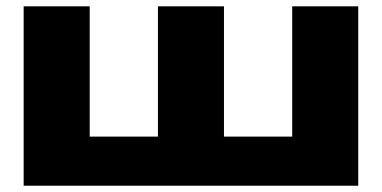

<svg xmlns="http://www.w3.org/2000/svg" viewBox="-20 -592 1217 612"><path d="M55.4 -571.8H265.9V-93.5L202.5 -156.5H540.4L483.4 -93.5V-571.8H693.9V-93.5L633.3 -156.5H974.7L911.4 -93.5V-571.8H1121.9V0H55.4Z"/></svg>

Font: Unbounded Variable
Style: Regular
Weight: 400
Designer: Luke Prowse, Jean-Baptiste Morizot, Fátima Lázaro, Florian Runge
Foundry: NaN
Version: Version 1.600;FEAKit 1.0